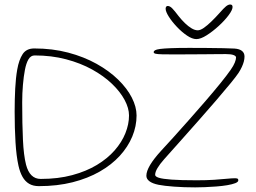

<svg xmlns="http://www.w3.org/2000/svg" viewBox="-20 -820 1135 852"><path d="M152.5 6Q127 6 109.2 -4.5Q91.5 -15 80 -35.2Q68.5 -55.5 62 -84.5Q52.5 -127.5 48.8 -188.5Q45 -249.5 45 -325Q45 -379 47.5 -427Q50 -475 56.5 -511.5Q64 -554.5 80.5 -579.8Q97 -605 132 -605Q213 -605 282.8 -586.5Q352.5 -568 408.5 -536.8Q464.5 -505.5 504.2 -466.8Q544 -428 565 -386.8Q586 -345.5 586 -307.5Q586 -260 567 -214.2Q548 -168.5 511.8 -128.8Q475.5 -89 422.8 -58.8Q370 -28.5 302 -11.2Q234 6 152.5 6ZM160.5 -26Q238 -26 300.2 -42.8Q362.5 -59.5 409.8 -88Q457 -116.5 488.8 -152.8Q520.5 -189 536.5 -229Q552.5 -269 552.5 -307.5Q552.5 -340 533 -376.5Q513.5 -413 477 -448Q440.5 -483 389 -511.5Q337.5 -540 273 -557Q208.5 -574 133.5 -574Q116.5 -574 106.2 -556.5Q96 -539 90.5 -509.5Q85 -481 81.8 -443.8Q78.5 -406.5 78.5 -366Q78.5 -268 81.8 -199.5Q85 -131 95.5 -89.5Q112 -26 160.5 -26ZM846 11.5Q796 11.5 752.2 8.2Q708.5 5 683.5 0Q656.5 -5.5 643 -15.8Q629.5 -26 629.5 -40Q629.5 -60 646 -87.8Q662.5 -115.5 695 -151Q717 -174.5 749.2 -210.2Q781.5 -246 818.5 -287.8Q855.5 -329.5 891.5 -371.2Q927.5 -413 957 -449.2Q986.5 -485.5 1003.5 -510Q1016.5 -528.5 1022 -542.5Q1027.5 -556.5 1027.5 -565Q1027.5 -571.5 1016.2 -575.8Q1005 -580 982.5 -580Q975 -580 947 -579.8Q919 -579.5 882 -579.2Q845 -579 811 -578.8Q777 -578.5 757.5 -578.5Q720.5 -578.5 699.8 -579Q679 -579.5 670.5 -581.5Q662 -583.5 662 -588.5Q662 -593.5 668 -597Q674 -600.5 690.5 -602.8Q707 -605 738.2 -606.2Q769.5 -607.5 820 -607.5Q852 -607.5 893.2 -607.2Q934.5 -607 970.2 -606.2Q1006 -605.5 1020.5 -604.5Q1042.5 -603 1053.8 -594Q1065 -585 1065 -569Q1065 -558.5 1062 -547Q1059 -535.5 1053.2 -523Q1047.5 -510.5 1038.5 -496.5Q1029 -482 1002.8 -450Q976.5 -418 939.8 -375.2Q903 -332.5 861.8 -285.8Q820.5 -239 780.5 -194.2Q740.5 -149.5 708.5 -113.5Q689 -91.5 678.8 -74.2Q668.5 -57 668.5 -44Q668.5 -36.5 684.8 -31.2Q701 -26 741.2 -23Q781.5 -20 852.5 -20Q896.5 -20 930.2 -22.2Q964 -24.5 987 -26.8Q1010 -29 1021 -29Q1028.5 -29 1032 -28Q1035.5 -27 1036.5 -25Q1037.5 -23 1037.5 -20Q1037.5 -12.5 1024 -7.2Q1010.5 -2 988.5 1.8Q966.5 5.5 940.5 7.5Q914.5 9.5 889.8 10.5Q865 11.5 846 11.5ZM851.5 -646.5Q833 -646.5 809.8 -662.2Q786.5 -678 764.8 -701Q743 -724 729 -746.2Q715 -768.5 715 -781.5Q715 -787 717.5 -790.2Q720 -793.5 724 -793.5Q734 -793.5 744.2 -783Q754.5 -772.5 773 -748Q786 -731.5 800.8 -717.2Q815.5 -703 830.2 -694.2Q845 -685.5 857.5 -685.5Q869 -685.5 884.8 -696.5Q900.5 -707.5 918.2 -724.8Q936 -742 952.5 -760.5Q973 -784 983 -792Q993 -800 1001.5 -800Q1012 -800 1012 -789Q1012 -776 994.5 -752.5Q977 -729 950.5 -704.8Q924 -680.5 897.2 -663.5Q870.5 -646.5 851.5 -646.5Z"/></svg>

Font: Gluten Thin
Style: Regular
Weight: 100
Designer: Tyler Finck
Foundry: Etcetera Type Company
Version: Version 1.300